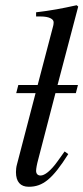

<svg xmlns="http://www.w3.org/2000/svg" viewBox="-20 -703 319 734"><path d="M279 -678 273 -683C214 -670 177 -663 118 -656V-640H136C168 -640 185 -630 185 -618C185 -615 185 -609 182 -599L124 -378H50L42 -347H116L45 -75C42 -65 41 -53 41 -45C41 -8 58 11 90 11C144 11 181 -19 241 -114L227 -124L202 -89C173 -48 150 -32 135 -32C125 -32 118 -38 118 -50C118 -58 121 -75 126 -93L192 -347H270L278 -378H200Z"/></svg>

Font: XITS
Style: Italic
Weight: 400
Italic angle: -16.33°
Designer: MicroPress Inc., with final additions and corrections provided by Coen Hoffman, Elsevier (retired)
Version: Version 1.107